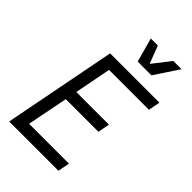

<svg xmlns="http://www.w3.org/2000/svg" viewBox="-272 -1027 1124 1124"><g transform="rotate(45 290.0 -465.0)"><path d="M36 0H444L458 -73H128L178 -327H448L462 -400H192L236 -627H566L580 -700H172ZM320 -780H434L533 -930H465L379 -820L337 -930H279Z"/></g></svg>

Font: Uncut Sans
Style: Italic
Weight: 400
Italic angle: -11°
Designer: Kasper Nordkvist
Foundry: UNCUT.wtf
Version: Version 1.304;Glyphs 3.2 (3246)